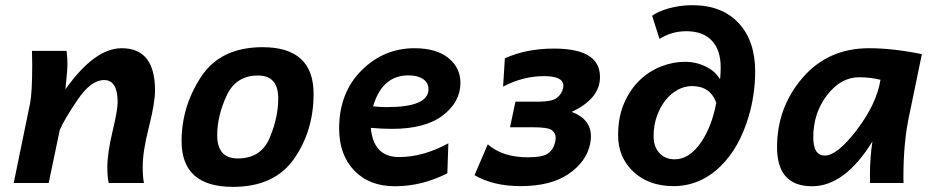

<svg xmlns="http://www.w3.org/2000/svg" viewBox="-20 -710 3641 745"><path d="M538.6 0H401.9Q396.5 -21.5 396.5 -60.5Q396.5 -116.2 416.5 -199.2Q436.5 -282.2 436.5 -313.5Q436.5 -399.4 383.8 -399.4Q333 -399.4 281 -322.8Q229 -246.1 211.9 -205.6L168.9 0H33.2L96.7 -309.1Q105 -350.1 105 -460Q105 -484.9 104 -512.7H238.3Q241.7 -485.8 241.7 -461.4Q241.7 -439.5 233.9 -363.3Q346.7 -522.9 452.6 -522.9Q581.5 -522.9 581.5 -358.9Q581.5 -310.5 557.6 -216.3Q533.7 -122.1 533.7 -63.5Q533.7 -23.4 538.6 0Z M883.8 15.1Q684.6 15.1 684.6 -162.1Q684.6 -296.4 760 -411.6Q835.4 -526.9 999 -526.9Q1196.8 -526.9 1196.8 -345.7Q1196.8 -202.1 1120.8 -93.5Q1044.9 15.1 883.8 15.1ZM902.3 -95.2Q992.7 -95.2 1026.1 -174.3Q1059.6 -253.4 1059.6 -328.1Q1059.6 -417 981 -417Q895 -417 858.9 -338.1Q822.8 -259.3 822.8 -186Q822.8 -95.2 902.3 -95.2Z M1481 -294.4Q1642.6 -294.4 1642.6 -363.8Q1642.6 -389.2 1621.6 -403.3Q1600.6 -417.5 1564.5 -417.5Q1462.9 -417.5 1427.7 -297.4Q1456.1 -294.4 1481 -294.4ZM1512.2 12.7Q1412.6 12.7 1354.2 -48.6Q1295.9 -109.9 1295.9 -211.4Q1295.9 -349.6 1382.3 -436.3Q1468.8 -522.9 1588.4 -522.9Q1673.3 -522.9 1720 -484.9Q1766.6 -446.8 1766.6 -388.7Q1766.6 -314.5 1698.2 -262.2Q1629.9 -210 1501.5 -210Q1461.9 -210 1418.9 -213.9Q1428.7 -100.6 1528.8 -100.6Q1621.6 -100.6 1719.7 -153.8L1715.8 -37.6Q1617.2 12.7 1512.2 12.7Z M2000 12.2Q1894 12.2 1821.3 -30.3L1872.6 -149.9Q1930.2 -99.6 2028.3 -99.6Q2085 -99.6 2106.4 -114.7Q2127.9 -129.9 2134.3 -160.2Q2136.2 -168.5 2136.2 -175.8Q2136.2 -194.3 2120.6 -205.3Q2105 -216.3 2046.4 -216.3H1959L1980 -315.4H2067.4Q2120.6 -315.4 2140.1 -329.8Q2159.7 -344.2 2165 -368.7Q2166 -373 2166 -377.4Q2166 -414.6 2090.8 -414.6Q2009.8 -414.6 1932.1 -374L1939 -483.9Q2022.9 -521.5 2129.9 -521.5Q2225.6 -521.5 2269.5 -490.2Q2308.1 -462.9 2308.1 -411.1Q2308.1 -327.1 2198.2 -275.9Q2272.9 -248 2272.9 -180.7Q2272.9 -166.5 2269.5 -150.4Q2254.9 -82 2186 -34.9Q2117.2 12.2 2000 12.2Z M2593.3 12.2Q2497.6 12.2 2438 -43.5Q2378.4 -99.1 2378.4 -185.1Q2378.4 -256.8 2402.1 -310.5Q2425.8 -364.3 2463.1 -399.7Q2500.5 -435.1 2546.4 -452.6Q2592.3 -470.2 2637.2 -470.2Q2682.1 -470.2 2720.7 -450.7Q2755.4 -433.1 2772 -404.8H2774.4Q2776.4 -429.2 2776.4 -449.2Q2776.4 -515.6 2742.2 -552.2Q2708 -588.9 2643.1 -588.9Q2586.9 -588.9 2539.1 -559.1L2510.3 -648.9Q2534.2 -666 2575.7 -677.7Q2620.1 -689.9 2666 -689.9Q2781.2 -689.9 2845.7 -620.8Q2910.2 -551.8 2910.2 -433.1Q2910.2 -342.3 2884.3 -255.9Q2848.1 -135.7 2776.4 -65.4Q2696.8 12.2 2593.3 12.2ZM2598.1 -91.8Q2654.8 -91.8 2700.2 -157.7Q2741.7 -218.3 2759.3 -311Q2736.3 -376 2665 -376Q2635.7 -376 2608.9 -361.1Q2582 -346.2 2561.5 -320.1Q2541 -293.9 2528.6 -258.5Q2516.1 -223.1 2516.1 -182.1Q2516.1 -140.6 2538.6 -116.2Q2561 -91.8 2598.1 -91.8Z M3180.2 -106.4Q3229 -106.4 3305.2 -206.8Q3381.3 -307.1 3396.5 -400.4Q3357.4 -410.2 3313.5 -410.2Q3242.7 -410.2 3189.2 -340.8Q3135.7 -271.5 3135.7 -177.2Q3135.7 -106.4 3180.2 -106.4ZM3130.9 12.7Q2995.1 12.7 2995.1 -138.7Q2995.1 -293 3094 -408Q3192.9 -522.9 3352.1 -522.9Q3443.8 -522.9 3557.1 -500L3508.8 -266.6Q3485.4 -161.1 3485.4 -23.4L3485.8 0H3356Q3355.5 -11.2 3355.5 -27.3Q3355.5 -99.1 3365.2 -161.1Q3257.8 12.7 3130.9 12.7Z"/></svg>

Font: Cadman
Style: Bold Italic
Weight: 700
Italic angle: -12°
Designer: Paul James MIller
Foundry: High-Logic / Made with FontCreator
Version: Version 2.114;March 28, 2021;FontCreator 13.0.0.2683 64-bit